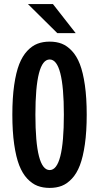

<svg xmlns="http://www.w3.org/2000/svg" viewBox="-20 -910 490 941"><path d="M351 -747.5H261L117 -890H239.5ZM282.8 0.8Q256.5 11 223.5 11Q190.5 11 163.8 0.8Q137 -9.5 113.5 -34.5Q90 -59.5 74.2 -99.8Q58.5 -140 49.5 -202.8Q40.5 -265.5 40.5 -348Q40.5 -430.5 49.5 -493Q58.5 -555.5 74.2 -595.5Q90 -635.5 113.5 -660.5Q137 -685.5 163.8 -695.8Q190.5 -706 223.5 -706Q256.5 -706 282.8 -695.8Q309 -685.5 332.5 -660.5Q356 -635.5 371.5 -595.5Q387 -555.5 396 -493Q405 -430.5 405 -348Q405 -265.5 396 -202.8Q387 -140 371.5 -99.8Q356 -59.5 332.5 -34.5Q309 -9.5 282.8 0.8ZM223.5 -76.5Q293 -76.5 293 -348Q293 -618.5 223.5 -618.5Q153.5 -618.5 153.5 -348Q153.5 -76.5 223.5 -76.5Z"/></svg>

Font: League Mono Condensed Medium
Style: Regular
Weight: 500
Width: 1
Designer: Tyler Finck
Foundry: The League of Moveable Type / Tyler Finck
Version: Version 2.210